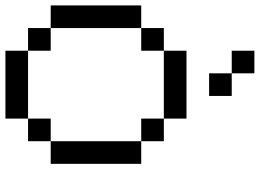

<svg xmlns="http://www.w3.org/2000/svg" viewBox="-145 -812 957 707"><g transform="rotate(90 333.5 -458.5)"><path d="M0 -166.7V-500H83.3V-166.7ZM166.7 -166.7V-83.3H83.3V-166.7ZM166.7 -83.3H416.7V0H166.7ZM166.7 -583.3V-500H83.3V-583.3ZM166.7 -833.3V-916.7H250V-833.3ZM166.7 -666.7H416.7V-583.3H166.7ZM333.3 -833.3V-750H250V-833.3ZM500 -166.7V-83.3H416.7V-166.7ZM500 -583.3V-500H416.7V-583.3ZM500 -500H583.3V-166.7H500Z"/></g></svg>

Font: Galmuri11 Regular
Style: Regular
Weight: 400
Designer: Minseo Lee (Quiple)
Version: Version 2.356;hotconv 1.1.0;makeotfexe 2.6.0 DEVELOPMENT